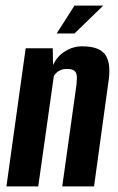

<svg xmlns="http://www.w3.org/2000/svg" viewBox="-20 -668 422 688"><path d="M3 0 72 -495H169L170 -435Q185 -467 213.5 -484.5Q242 -502 274 -502Q310 -502 331 -492.5Q352 -483 361 -466Q370 -449 371.5 -425Q373 -401 368 -371L317 0H203L254 -364Q255 -376 255.5 -386Q256 -396 253.5 -404Q251 -412 243 -416.5Q235 -421 219 -421Q207 -421 197.5 -417Q188 -413 182 -407Q176 -401 173 -396L117 0ZM183 -548 247 -648H350L247 -548Z"/></svg>

Font: Alumni Sans Thin
Style: Bold Italic
Weight: 700
Italic angle: -8°
Version: Version 1.016